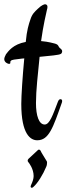

<svg xmlns="http://www.w3.org/2000/svg" viewBox="-96 -651 312 902"><path d="M195 -170C195 -171 196 -175 196 -176C196 -182 193 -185 188 -185C183 -185 179 -181 176 -173C152 -110 137 -66 114 -66C87 -66 73 -107 73 -167C73 -226 82 -303 90 -384C138 -389 182 -392 190 -398C193 -399 196 -405 196 -410C196 -421 185 -422 180 -432C176 -440 174 -442 163 -446C158 -447 133 -455 97 -458C107 -531 122 -594 125 -607C126 -610 127 -614 127 -619C127 -627 122 -631 115 -631C110 -630 98 -626 82 -610C66 -595 55 -585 47 -560C39 -537 30 -509 25 -454C-35 -443 -57 -410 -68 -396C-72 -388 -76 -380 -76 -373C-76 -358 -59 -351 -54 -351C-42 -351 -52 -361 -44 -366C-41 -370 -27 -372 9 -376C12 -376 14 -376 18 -377C10 -292 4 -201 4 -163C4 -19 48 8 79 8C134 8 153 -51 195 -170ZM124 107C121 101 96 63 94 56C92 53 90 52 87 52C83 52 83 53 80 56L38 95C35 98 34 101 34 104C34 106 35 109 38 112C40 114 62 142 62 176C62 189 57 203 50 218C49 221 48 223 48 225C48 229 50 231 53 231C57 231 58 230 61 227C81 210 107 167 120 135C124 127 125 121 125 114C125 111 125 109 124 107Z"/></svg>

Font: Engagement
Style: Regular
Weight: 400
Designer: Astigmatic (AOETI)
Foundry: Astigmatic (AOETI)
Version: Version 1.000